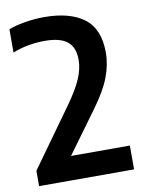

<svg xmlns="http://www.w3.org/2000/svg" viewBox="-85 -810 655 869"><g transform="rotate(-10 243.0 -375.0)"><path d="M23.5 0V-70.5L214 -336Q260 -400 279.5 -445.5Q299 -491 299 -532Q299 -590 265.8 -616.5Q232.5 -643 163 -643Q82.5 -643 14.5 -615.5V-722.5Q45 -734.5 90.5 -742Q136 -749.5 178 -749.5Q296.5 -749.5 361.2 -700.8Q426 -652 426 -543Q426 -488 404.2 -430.5Q382.5 -373 326.5 -297L189.5 -109.5H460V0Z"/></g></svg>

Font: Encode Sans SemiCondensed SemiCondensed SemiBold
Style: Regular
Weight: 600
Width: 4
Designer: Multiple Designers
Foundry: Impallari Type
Version: Version 3.000; ttfautohint (v1.8.3) -l 8 -r 50 -G 200 -x 14 